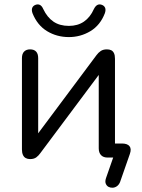

<svg xmlns="http://www.w3.org/2000/svg" viewBox="-20 -718 649 875"><path d="M527 112Q522 124 513 130.5Q504 137 493.5 137.5Q483 138 474.5 133.5Q466 129 462 119Q458 109 463 94L508 -35L515 0H470Q451 0 440.5 -11Q430 -22 430 -42V-410H455L163 -19Q156 -9 145.5 -1Q135 7 117 7Q106 7 97.5 2.5Q89 -2 84.5 -12Q80 -22 80 -37V-453Q80 -473 90 -483Q100 -493 117 -493Q135 -493 144.5 -483Q154 -473 154 -453V-77H129L420 -467Q428 -478 439 -485.5Q450 -493 467 -493Q479 -493 487 -489Q495 -485 499.5 -475.5Q504 -466 504 -450V-49L488 -64H536Q560 -64 570 -52Q580 -40 572 -17ZM294 -549Q239 -549 194.5 -576Q150 -603 128 -658Q123 -673 127 -682.5Q131 -692 142 -696Q153 -700 162 -695.5Q171 -691 177 -677Q195 -639 223.5 -619.5Q252 -600 294 -600Q334 -600 362.5 -619.5Q391 -639 408 -677Q415 -691 424 -695.5Q433 -700 444 -696Q455 -692 459 -682.5Q463 -673 458 -658Q437 -603 392 -576Q347 -549 294 -549Z"/></svg>

Font: Nunito
Style: Regular
Weight: 400
Designer: Vernon Adams
Foundry: Vernon Adams
Version: Version 3.602